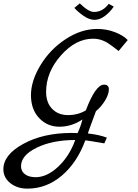

<svg xmlns="http://www.w3.org/2000/svg" viewBox="-100 -810 819 1141"><path d="M535 8 520 42Q422 25 407 24Q358 157 267 234Q176 311 63 311Q2 311 -39 278Q-80 245 -80 196Q-80 110 38.5 45Q157 -20 326 -20Q349 -20 361 -19Q379 -57 390 -100Q326 -57 253.5 -57Q181 -57 132.5 -108.5Q84 -160 84 -244.5Q84 -329 140.5 -422.5Q197 -516 289.5 -577Q382 -638 478 -638Q534 -638 584 -618.5Q634 -599 659 -572L605 -507Q564 -539 547 -550Q503 -580 453 -580Q350 -580 262 -480.5Q174 -381 174 -264Q174 -200 210 -163Q246 -126 304.5 -126Q363 -126 410 -154Q468 -307 518 -307Q547 -307 547 -279Q547 -251 525.5 -214.5Q504 -178 470 -149Q429 -39 422 -17Q492 -9 535 8ZM112 243Q180 243 246.5 180Q313 117 347 22Q212 22 118.5 67.5Q25 113 25 178Q25 208 48.5 225.5Q72 243 112 243ZM546 -787 576 -771Q556 -740 524.5 -716Q493 -692 462 -692Q431 -692 397 -715.5Q363 -739 342 -763L374 -790Q426 -739 459 -739Q510 -739 546 -787Z"/></svg>

Font: Marck Script
Style: Regular
Weight: 400
Designer: Denis Masharov, Marck Fogel
Foundry: Denis Masharov
Version: Version 1.002